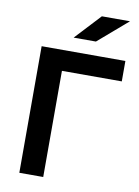

<svg xmlns="http://www.w3.org/2000/svg" viewBox="-100 -1003 772 1068"><g transform="rotate(10 286.0 -468.5)"><path d="M85.8 0V-715H558.8V-599.6H148.3L220.8 -682.7V0ZM545.8 -936.9 378.6 -792.9H252.8L386.8 -936.9Z"/></g></svg>

Font: Wix Madefor Display
Style: Regular
Weight: 400
Designer: Dalton Maag Ltd
Foundry: Dalton Maag Ltd
Version: Version 3.100